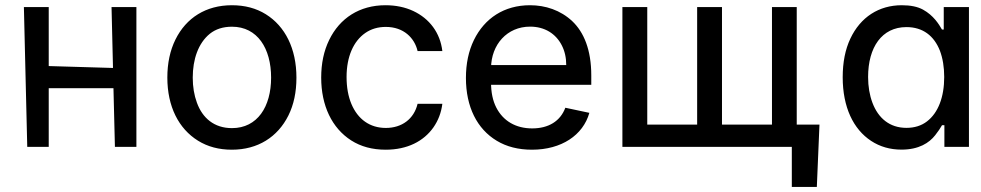

<svg xmlns="http://www.w3.org/2000/svg" viewBox="-20 -573 3826 749"><path d="M73.2 -545.5 86.3 0H170.1V-229H422.6L428.3 0H512.1V-545.5H415.1L420.8 -307.9L170.1 -315.3V-545.5Z M884.6 11C985.8 11 1063.2 -38.4 1105.1 -122.5C1126.1 -164.8 1136.4 -213.8 1136.4 -270.2C1136.4 -383.5 1092.3 -470.5 1017 -517.4C979.4 -540.8 935.4 -552.6 884.6 -552.6C783.7 -552.6 706.3 -503.6 664.4 -418.7C643.5 -376.4 632.8 -326.7 632.8 -270.2C632.8 -157.7 676.8 -71 752.5 -24.1C790.1 -0.7 834.2 11 884.6 11ZM884.9 -73.2C815.3 -73.2 769.9 -112.6 748.2 -172.2C737.2 -202.1 731.9 -234.7 731.9 -270.2C731.9 -341.3 753.2 -404.5 798.7 -441.4C821.4 -459.5 850.1 -468.8 884.9 -468.8C984.4 -468.8 1037.6 -383.9 1037.6 -270.2C1037.6 -157 984.4 -73.2 884.9 -73.2Z M1484.7 11C1568.9 11 1632.8 -22 1670.8 -76C1689.6 -103 1701.3 -133.5 1705.6 -168H1609C1594.8 -108.7 1547.6 -73.9 1485.1 -73.9C1422.9 -73.9 1376.1 -107.6 1350.9 -167.3C1338.4 -197.1 1332 -232.2 1332 -272.7C1332 -352.3 1359 -412.3 1404.8 -444.2C1427.9 -460.2 1454.5 -468 1485.1 -468C1555 -468 1597.3 -424.7 1609 -373.9H1705.6C1697.1 -445.3 1655.5 -500.4 1592 -530.2C1560 -545.1 1523.8 -552.6 1483.7 -552.6C1382.5 -552.6 1305.4 -502.1 1264.2 -417.3C1243.3 -374.6 1233 -325.6 1233 -270.2C1233 -160.9 1274.9 -73.2 1350.1 -25.2C1387.8 -1.1 1432.5 11 1484.7 11Z M2055.4 11C2170.1 11 2254.6 -45.5 2279.1 -132.8L2185.4 -152.7C2165.8 -100.1 2119.7 -72.1 2056.1 -72.1C1992.2 -72.1 1942.8 -100.9 1915.8 -153.8C1902.3 -180.4 1895.6 -212.7 1895.6 -250.7V-307.9C1896.3 -399.1 1958.1 -469.1 2047.9 -469.1C2105.1 -469.1 2148.4 -441.4 2171.5 -396.3C2183.2 -373.6 2188.9 -348 2188.9 -319.2H1857.6V-242.2H2286.6V-278.8C2286.6 -378.6 2257.8 -447.4 2212.4 -490.4C2166.5 -533.4 2107.6 -552.6 2047.6 -552.6C1947.1 -552.6 1870.4 -502.1 1828.8 -416.9C1807.9 -373.9 1797.6 -324.6 1797.6 -268.8C1797.6 -156.2 1840.9 -70 1918 -23.8C1956.3 -0.7 2002.1 11 2055.4 11Z M2408 0H3068.9V156.2H3166.5L3176.8 -87H3088.1V-545.5H2991.5V-87H2796.5V-545.5H2699.6V-87H2505V-545.5H2408Z M3496.8 10.7C3564.6 10.7 3604.8 -15.6 3628.2 -45.5C3639.9 -60.4 3648.8 -73.5 3654.8 -84.5H3664.1V0H3759.9V-545.5H3661.6V-457.7H3654.8C3642.4 -479 3621.8 -512.8 3580.6 -535.5C3559.7 -546.9 3532.3 -552.6 3497.9 -552.6C3408.4 -552.6 3336.6 -506 3297.2 -422.2C3277.3 -380 3267.4 -329.9 3267.4 -271.7C3267.4 -154.8 3308.9 -68.9 3378.2 -23.4C3412.6 -0.7 3452.4 10.7 3496.8 10.7ZM3516 -74.2C3450.6 -74.2 3406.2 -111.9 3383.5 -171.9C3372.2 -202.1 3366.5 -235.4 3366.5 -272.7C3366.5 -388.5 3420.1 -467.3 3516 -467.3C3580.3 -467.3 3623.9 -433.2 3646.7 -375C3657.7 -345.5 3663.4 -311.4 3663.4 -272.7C3663.4 -194.2 3639.9 -132.8 3596.2 -99.4C3574.6 -82.7 3547.6 -74.2 3516 -74.2Z"/></svg>

Font: Inter 465
Style: Regular
Weight: 400
Designer: Rasmus Andersson
Foundry: rsms
Version: Version 3.019;Glyphs 3.1.2 (3151)